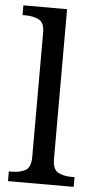

<svg xmlns="http://www.w3.org/2000/svg" viewBox="-54 -794 418 827"><g transform="rotate(5 155.0 -380.0)"><path d="M13 0V-42H26Q60 -42 84 -54.5Q108 -67 108 -114V-650Q108 -694 83.5 -706Q59 -718 26 -718H13V-760H202V-114Q202 -67 226 -54.5Q250 -42 284 -42H297V0Z"/></g></svg>

Font: Noto Serif Old Uyghur
Style: Regular
Weight: 400
Designer: Lewis McGuffie
Foundry: Google LLC
Version: Version 1.003; ttfautohint (v1.8.4.7-5d5b)